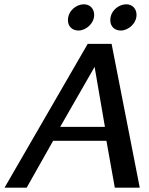

<svg xmlns="http://www.w3.org/2000/svg" viewBox="-20 -873 694 893"><path d="M1 0H104L227 -218H475L514 0H630L499 -669H388ZM260 -283 420 -562 468 -283ZM296 -779C296 -751 315 -731 345 -731C379 -731 418 -763 418 -804C418 -832 399 -853 370 -853C335 -853 296 -823 296 -779ZM493 -779C493 -751 512 -731 542 -731C576 -731 615 -763 615 -804C615 -832 596 -853 567 -853C532 -853 493 -823 493 -779Z"/></svg>

Font: KpSans
Style: BoldItalic
Weight: 700
Italic angle: -11°
Version: Version 0.66